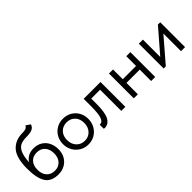

<svg xmlns="http://www.w3.org/2000/svg" viewBox="94 -1558 2405 2405"><g transform="rotate(-45 1296.5 -356.0)"><path d="M493 -218Q493 -148 463 -97Q433 -46 383 -19Q333 8 273 8Q146 8 94 -72.5Q42 -153 42 -322Q42 -517 116.5 -598.5Q191 -680 318 -680Q356 -680 376.5 -688Q397 -696 412 -720L469 -681Q456 -641 420.5 -625Q385 -609 320 -609Q253 -609 212 -590Q171 -571 146.5 -517.5Q122 -464 116 -361Q169 -446 279 -446Q344 -446 392.5 -416.5Q441 -387 467 -335Q493 -283 493 -218ZM418 -219Q418 -292 378.5 -336.5Q339 -381 269 -381Q201 -381 162.5 -337.5Q124 -294 124 -220Q124 -143 164.5 -100Q205 -57 272 -57Q338 -57 378 -101Q418 -145 418 -219Z M577 -222Q577 -286 606.5 -337.5Q636 -389 687 -418.5Q738 -448 802 -448Q866 -448 917 -418.5Q968 -389 997 -337.5Q1026 -286 1026 -222Q1026 -157 996.5 -104.5Q967 -52 916 -22Q865 8 802 8Q739 8 687.5 -22.5Q636 -53 606.5 -105.5Q577 -158 577 -222ZM954 -222Q954 -294 912 -338.5Q870 -383 802 -383Q734 -383 691.5 -338.5Q649 -294 649 -222Q649 -149 692 -103Q735 -57 802 -57Q869 -57 911.5 -103Q954 -149 954 -222Z M1075 4V-70Q1080 -69 1087 -69Q1121 -69 1141.5 -121Q1162 -173 1162 -314V-440H1460V0H1388V-375H1231V-278Q1231 -123 1194 -58.5Q1157 6 1092 6Q1081 6 1075 4Z M1917 -440H1989V0H1917V-202H1682V0H1610V-440H1682V-267H1917Z M2211 -132 2477 -440H2518V0H2446V-312L2177 0H2139V-440H2211Z"/></g></svg>

Font: Tilda Sans
Style: Regular
Weight: 400
Designer: ParaType Ltd
Foundry: ParaType Ltd
Version: Version 1.002W